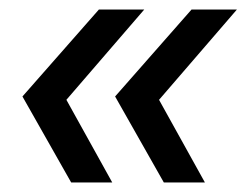

<svg xmlns="http://www.w3.org/2000/svg" viewBox="-20 -469 516 402"><path d="M129 -87 27 -267 187 -449H282L119 -260L215 -87ZM323 -87 221 -267 381 -449H476L313 -260L409 -87Z"/></svg>

Font: Mulish SemiBold
Style: Italic
Weight: 600
Italic angle: -9°
Designer: Vernon Adams
Foundry: Vernon Adams
Version: Version 3.603; ttfautohint (v1.8.3)